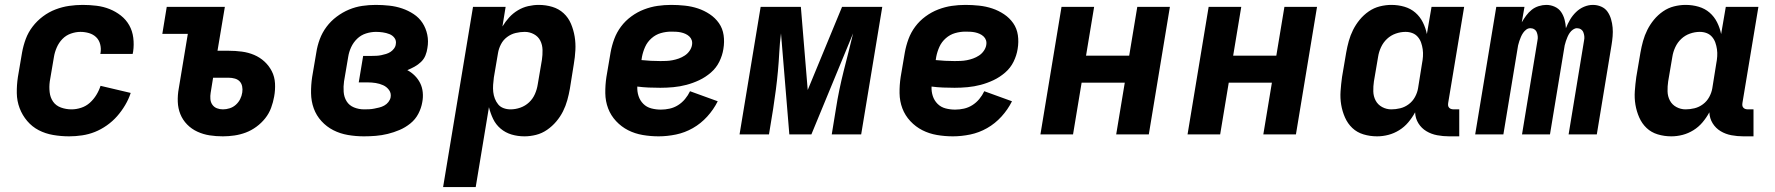

<svg xmlns="http://www.w3.org/2000/svg" viewBox="-20 -548 7240 783"><path d="M262 8Q229 8 197 2.5Q165 -3 138 -17Q111 -31 91 -54.5Q71 -78 60 -107Q49 -136 48.5 -168.5Q48 -201 53 -234L70 -334Q75 -362 85 -389Q95 -416 113 -439.5Q131 -463 155 -481Q179 -499 206.5 -509.5Q234 -520 262 -524Q290 -528 317 -528Q346 -528 374 -524.5Q402 -521 427 -511Q452 -501 473 -484.5Q494 -468 507 -445Q520 -422 523.5 -394Q527 -366 523 -338L521 -328H389L390 -332Q393 -350 388.5 -367.5Q384 -385 372 -396.5Q360 -408 343 -413Q326 -418 308 -418Q289 -418 269 -411Q249 -404 234.5 -389Q220 -374 211.5 -354.5Q203 -335 200 -316L183 -216Q180 -194 182.5 -172Q185 -150 196.5 -133.5Q208 -117 228.5 -109.5Q249 -102 272 -102Q291 -102 311 -108.5Q331 -115 346.5 -129Q362 -143 373 -161Q384 -179 390 -198L513 -169Q505 -144 490.5 -119.5Q476 -95 457.5 -74Q439 -53 415.5 -36.5Q392 -20 367 -10Q342 0 315 4Q288 8 262 8Z M889 8Q861 8 835 4Q809 0 785 -11Q761 -22 743 -40.5Q725 -59 715.5 -82.5Q706 -106 705 -133Q704 -160 709 -187L746 -410H642L660 -520H897L867 -341H913Q940 -341 966.5 -337.5Q993 -334 1016.5 -324Q1040 -314 1058.5 -297Q1077 -280 1088.5 -257.5Q1100 -235 1101.5 -208Q1103 -181 1098 -154Q1094 -131 1085.5 -108Q1077 -85 1061.5 -65.5Q1046 -46 1025.5 -31Q1005 -16 982.5 -7.5Q960 1 936 4.5Q912 8 889 8ZM889 -102Q903 -102 917 -106.5Q931 -111 942 -121Q953 -131 959.5 -144Q966 -157 968 -171Q970 -184 967.5 -196Q965 -208 957.5 -216Q950 -224 938 -227.5Q926 -231 913 -231H849L839 -169Q837 -157 838 -144Q839 -131 846 -121Q853 -111 864.5 -106.5Q876 -102 889 -102Z M1464 8Q1431 8 1399 2.5Q1367 -3 1339.5 -17Q1312 -31 1291 -54Q1270 -77 1259.5 -106Q1249 -135 1248.5 -168Q1248 -201 1253 -234L1270 -334Q1274 -361 1284 -388Q1294 -415 1311.5 -438.5Q1329 -462 1353 -480Q1377 -498 1403.5 -509Q1430 -520 1457.5 -524Q1485 -528 1512 -528Q1540 -528 1567.5 -525Q1595 -522 1620 -513.5Q1645 -505 1667 -490.5Q1689 -476 1703 -454.5Q1717 -433 1722.5 -406.5Q1728 -380 1723 -352Q1721 -337 1715 -322Q1709 -307 1697 -295.5Q1685 -284 1670.5 -276Q1656 -268 1641 -262Q1658 -253 1671.5 -239.5Q1685 -226 1693.5 -209Q1702 -192 1704 -171.5Q1706 -151 1702 -131Q1698 -107 1686 -84Q1674 -61 1653.5 -44.5Q1633 -28 1609.5 -18Q1586 -8 1561.5 -2Q1537 4 1512.5 6Q1488 8 1464 8ZM1465 -102Q1475 -102 1485.5 -102.5Q1496 -103 1506 -105Q1516 -107 1526.5 -109.5Q1537 -112 1547 -117.5Q1557 -123 1564 -132Q1571 -141 1573 -151Q1576 -168 1566.5 -181Q1557 -194 1542.5 -200.5Q1528 -207 1512 -209.5Q1496 -212 1479 -212H1443L1461 -320H1497Q1506 -320 1515.5 -320.5Q1525 -321 1535 -323Q1545 -325 1554.5 -328Q1564 -331 1572 -336Q1580 -341 1586.5 -349.5Q1593 -358 1594 -367Q1597 -382 1589 -393Q1581 -404 1568 -409Q1555 -414 1541 -416Q1527 -418 1513 -418Q1493 -418 1472.5 -411.5Q1452 -405 1436.5 -390Q1421 -375 1412 -355.5Q1403 -336 1400 -316L1383 -216Q1380 -195 1381.5 -173.5Q1383 -152 1393.5 -135Q1404 -118 1423.5 -110Q1443 -102 1465 -102Z M1787 215 1909 -520H2042L2029 -440Q2041 -460 2056.5 -477Q2072 -494 2092 -506Q2112 -518 2134 -523Q2156 -528 2177 -528Q2206 -528 2232.5 -520Q2259 -512 2278.5 -494Q2298 -476 2308.5 -451Q2319 -426 2323.5 -399Q2328 -372 2326.5 -343.5Q2325 -315 2320 -286L2304 -186Q2300 -163 2293.5 -139.5Q2287 -116 2276 -94Q2265 -72 2248.5 -52.5Q2232 -33 2211 -18.5Q2190 -4 2166 2Q2142 8 2119 8Q2091 8 2066 0.5Q2041 -7 2021.5 -23.5Q2002 -40 1991 -63Q1980 -86 1974 -111L1920 215ZM2062 -102Q2082 -102 2102 -109Q2122 -116 2137.5 -130.5Q2153 -145 2161.5 -164.5Q2170 -184 2173 -204L2190 -304Q2193 -324 2192.5 -344.5Q2192 -365 2183.5 -382Q2175 -399 2157.5 -408.5Q2140 -418 2120 -418Q2102 -418 2083 -413.5Q2064 -409 2048 -397Q2032 -385 2023 -367.5Q2014 -350 2011 -332L1994 -232Q1992 -217 1991 -202Q1990 -187 1991.5 -173Q1993 -159 1998 -146Q2003 -133 2011.5 -122.5Q2020 -112 2033.5 -107Q2047 -102 2062 -102Z M2666 8Q2633 8 2601 2.5Q2569 -3 2541.5 -17Q2514 -31 2492.5 -54Q2471 -77 2460 -106Q2449 -135 2448.5 -168Q2448 -201 2453 -234L2470 -334Q2475 -362 2485 -389Q2495 -416 2512.5 -439.5Q2530 -463 2554.5 -481Q2579 -499 2606.5 -509.5Q2634 -520 2661.5 -524Q2689 -528 2717 -528Q2745 -528 2773 -525Q2801 -522 2826.5 -513.5Q2852 -505 2874.5 -490Q2897 -475 2912 -453.5Q2927 -432 2931 -404.5Q2935 -377 2930 -348Q2926 -322 2913.5 -296.5Q2901 -271 2879 -252Q2857 -233 2831.5 -221Q2806 -209 2779.5 -202Q2753 -195 2726 -192.5Q2699 -190 2673 -190Q2649 -190 2625.5 -191Q2602 -192 2579 -195Q2578 -175 2584 -156.5Q2590 -138 2603.5 -124.5Q2617 -111 2636 -106Q2655 -101 2675 -101Q2693 -101 2711 -105Q2729 -109 2745 -119Q2761 -129 2773.5 -144Q2786 -159 2794 -176L2907 -135Q2890 -101 2864 -72.5Q2838 -44 2805.5 -25.5Q2773 -7 2737 0.5Q2701 8 2666 8ZM2673 -299Q2685 -299 2697.5 -299.5Q2710 -300 2723 -302.5Q2736 -305 2748.5 -309.5Q2761 -314 2772.5 -321.5Q2784 -329 2792 -340.5Q2800 -352 2802 -364Q2804 -375 2801 -384Q2798 -393 2791 -399.5Q2784 -406 2775 -410Q2766 -414 2756.5 -416Q2747 -418 2737 -418.5Q2727 -419 2717 -419Q2696 -419 2675 -413Q2654 -407 2637 -392Q2620 -377 2611 -357Q2602 -337 2598 -316L2596 -303Q2616 -301 2634.5 -300Q2653 -299 2673 -299Z M2996 0 3082 -520H3246L3274 -181L3414 -520H3578L3492 0H3372L3389 -104Q3395 -143 3403 -181.5Q3411 -220 3420.5 -258Q3430 -296 3440 -334.5Q3450 -373 3459 -412L3289 0H3199L3165 -412Q3160 -373 3158 -334.5Q3156 -296 3152.5 -258Q3149 -220 3144 -181.5Q3139 -143 3133 -104L3116 0Z M3866 8Q3833 8 3801 2.5Q3769 -3 3741.5 -17Q3714 -31 3692.5 -54Q3671 -77 3660 -106Q3649 -135 3648.5 -168Q3648 -201 3653 -234L3670 -334Q3675 -362 3685 -389Q3695 -416 3712.5 -439.5Q3730 -463 3754.5 -481Q3779 -499 3806.5 -509.5Q3834 -520 3861.5 -524Q3889 -528 3917 -528Q3945 -528 3973 -525Q4001 -522 4026.5 -513.5Q4052 -505 4074.5 -490Q4097 -475 4112 -453.5Q4127 -432 4131 -404.5Q4135 -377 4130 -348Q4126 -322 4113.5 -296.5Q4101 -271 4079 -252Q4057 -233 4031.5 -221Q4006 -209 3979.5 -202Q3953 -195 3926 -192.5Q3899 -190 3873 -190Q3849 -190 3825.5 -191Q3802 -192 3779 -195Q3778 -175 3784 -156.5Q3790 -138 3803.5 -124.5Q3817 -111 3836 -106Q3855 -101 3875 -101Q3893 -101 3911 -105Q3929 -109 3945 -119Q3961 -129 3973.5 -144Q3986 -159 3994 -176L4107 -135Q4090 -101 4064 -72.5Q4038 -44 4005.5 -25.5Q3973 -7 3937 0.5Q3901 8 3866 8ZM3873 -299Q3885 -299 3897.5 -299.5Q3910 -300 3923 -302.5Q3936 -305 3948.5 -309.5Q3961 -314 3972.5 -321.5Q3984 -329 3992 -340.5Q4000 -352 4002 -364Q4004 -375 4001 -384Q3998 -393 3991 -399.5Q3984 -406 3975 -410Q3966 -414 3956.5 -416Q3947 -418 3937 -418.5Q3927 -419 3917 -419Q3896 -419 3875 -413Q3854 -407 3837 -392Q3820 -377 3811 -357Q3802 -337 3798 -316L3796 -303Q3816 -301 3834.5 -300Q3853 -299 3873 -299Z M4223 0 4309 -520H4442L4409 -321H4585L4618 -520H4751L4665 0H4532L4567 -211H4391L4356 0Z M4823 0 4909 -520H5042L5009 -321H5185L5218 -520H5351L5265 0H5132L5167 -211H4991L4956 0Z M5596 8Q5567 8 5540.5 0Q5514 -8 5495 -26Q5476 -44 5465 -69Q5454 -94 5449.5 -121Q5445 -148 5447 -176.5Q5449 -205 5453 -234L5470 -334Q5474 -357 5480.5 -380.5Q5487 -404 5498 -426Q5509 -448 5525 -467.5Q5541 -487 5562 -501.5Q5583 -516 5607 -522Q5631 -528 5654 -528Q5682 -528 5707.5 -520.5Q5733 -513 5752 -496.5Q5771 -480 5782.5 -457Q5794 -434 5799 -409L5818 -520H5951L5886 -129Q5885 -123 5885.5 -118Q5886 -113 5889.5 -109Q5893 -105 5898 -103.5Q5903 -102 5909 -102H5931V8H5890Q5865 8 5841 3.5Q5817 -1 5797 -13Q5777 -25 5764.5 -45Q5752 -65 5751 -90Q5739 -68 5723 -49Q5707 -30 5686 -17Q5665 -4 5642 2Q5619 8 5596 8ZM5654 -102Q5672 -102 5690.5 -106.5Q5709 -111 5725 -123Q5741 -135 5750.5 -152.5Q5760 -170 5763 -188L5779 -288Q5782 -303 5783 -318Q5784 -333 5782 -347Q5780 -361 5775.5 -374Q5771 -387 5762 -397.5Q5753 -408 5740 -413Q5727 -418 5712 -418Q5692 -418 5672 -411Q5652 -404 5636.5 -389.5Q5621 -375 5612 -355.5Q5603 -336 5600 -316L5583 -216Q5580 -196 5580.5 -175.5Q5581 -155 5590 -138Q5599 -121 5616.5 -111.5Q5634 -102 5654 -102Z M5996 0 6082 -520H6197L6186 -457Q6194 -471 6204 -484.5Q6214 -498 6226.5 -508Q6239 -518 6255 -523Q6271 -528 6286 -528Q6304 -528 6320.5 -520.5Q6337 -513 6346.5 -499Q6356 -485 6360.5 -468Q6365 -451 6366 -433Q6373 -451 6383 -468Q6393 -485 6407.5 -499Q6422 -513 6440 -520.5Q6458 -528 6476 -528Q6494 -528 6510 -521Q6526 -514 6535.5 -500.5Q6545 -487 6550 -470Q6555 -453 6556.5 -435.5Q6558 -418 6556.5 -400Q6555 -382 6552 -364L6492 0H6377L6440 -383Q6442 -392 6441 -400.5Q6440 -409 6437 -416.5Q6434 -424 6427 -428.5Q6420 -433 6411 -433Q6403 -433 6395 -427.5Q6387 -422 6381.5 -414Q6376 -406 6372.5 -397.5Q6369 -389 6366 -380.5Q6363 -372 6361 -363Q6359 -354 6358 -345L6301 0H6187L6250 -383Q6252 -392 6251 -400.5Q6250 -409 6247 -416.5Q6244 -424 6237 -428.5Q6230 -433 6221 -433Q6212 -433 6204.5 -427.5Q6197 -422 6191.5 -414Q6186 -406 6182.5 -397.5Q6179 -389 6176 -380.5Q6173 -372 6171 -363Q6169 -354 6168 -345L6111 0Z M6796 8Q6767 8 6740.5 0Q6714 -8 6695 -26Q6676 -44 6665 -69Q6654 -94 6649.5 -121Q6645 -148 6647 -176.5Q6649 -205 6653 -234L6670 -334Q6674 -357 6680.5 -380.5Q6687 -404 6698 -426Q6709 -448 6725 -467.5Q6741 -487 6762 -501.5Q6783 -516 6807 -522Q6831 -528 6854 -528Q6882 -528 6907.5 -520.5Q6933 -513 6952 -496.5Q6971 -480 6982.5 -457Q6994 -434 6999 -409L7018 -520H7151L7086 -129Q7085 -123 7085.5 -118Q7086 -113 7089.5 -109Q7093 -105 7098 -103.5Q7103 -102 7109 -102H7131V8H7090Q7065 8 7041 3.5Q7017 -1 6997 -13Q6977 -25 6964.5 -45Q6952 -65 6951 -90Q6939 -68 6923 -49Q6907 -30 6886 -17Q6865 -4 6842 2Q6819 8 6796 8ZM6854 -102Q6872 -102 6890.5 -106.5Q6909 -111 6925 -123Q6941 -135 6950.5 -152.5Q6960 -170 6963 -188L6979 -288Q6982 -303 6983 -318Q6984 -333 6982 -347Q6980 -361 6975.5 -374Q6971 -387 6962 -397.5Q6953 -408 6940 -413Q6927 -418 6912 -418Q6892 -418 6872 -411Q6852 -404 6836.5 -389.5Q6821 -375 6812 -355.5Q6803 -336 6800 -316L6783 -216Q6780 -196 6780.5 -175.5Q6781 -155 6790 -138Q6799 -121 6816.5 -111.5Q6834 -102 6854 -102Z"/></svg>

Font: Iosevka Extrabold Extended
Style: Italic
Weight: 800
Width: 7
Italic angle: -9°
Monospace: yes
Designer: Belleve Invis
Foundry: Belleve Invis
Version: Version 32.5.0; ttfautohint (v1.8.4)